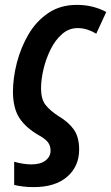

<svg xmlns="http://www.w3.org/2000/svg" viewBox="-20 -572 455 786"><path d="M118 194Q95 194 74.5 191.5Q54 189 38 185V90Q54 95 73 98Q92 101 108 101Q146 101 166.5 85Q187 69 187 45Q187 24 175.5 9.5Q164 -5 136 -20Q86 -49 60 -88Q34 -127 33 -194Q33 -253 49 -315Q65 -377 96.5 -431Q128 -485 177.5 -518.5Q227 -552 294 -552Q331 -552 361 -544Q391 -536 415 -523L374 -434Q358 -444 338.5 -450.5Q319 -457 298 -457Q262 -457 234 -432.5Q206 -408 187 -369.5Q168 -331 158 -288.5Q148 -246 148 -210Q148 -166 166.5 -142.5Q185 -119 219 -97Q260 -73 282 -42Q304 -11 304 40Q304 109 255 151.5Q206 194 118 194Z"/></svg>

Font: Noto Sans Condensed SemiBold
Style: Italic
Weight: 600
Width: 3
Italic angle: -12°
Designer: Monotype Design Team
Foundry: Monotype Imaging Inc.
Version: Version 2.013; ttfautohint (v1.8.4.7-5d5b)